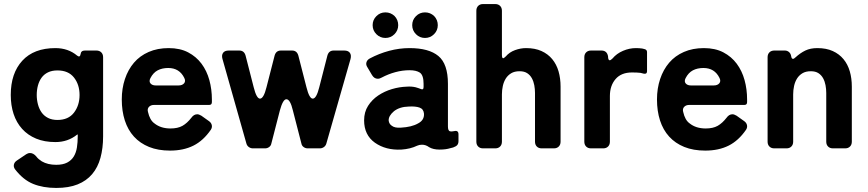

<svg xmlns="http://www.w3.org/2000/svg" viewBox="-20 -731 4276 946"><path d="M257 195Q192 195 143 175Q94 155 54 103Q46 92 48.5 80Q51 68 63 60L109 29Q118 23 128 23Q144 23 158 39Q164 47 171 53Q178 59 186 64Q215 81 257 81Q290 81 311 70Q332 59 343.5 40Q355 21 359 -4.5Q363 -30 363 -59V-65Q363 -71 359 -67Q314 -31 253 -31Q199 -31 158 -48Q117 -65 89 -96Q61 -127 47 -169.5Q33 -212 33 -263Q33 -370 90 -432Q147 -494 253 -494Q316 -494 360 -457Q374 -446 377 -464Q379 -482 398 -482H455Q470 -482 479 -473Q488 -464 488 -449V-59Q488 -1 475 46.5Q462 94 434 127Q406 160 362.5 177.5Q319 195 257 195ZM263 -140Q317 -140 344.5 -176Q372 -212 372 -263Q372 -314 344.5 -349Q317 -384 263 -384Q236 -384 216.5 -374.5Q197 -365 185 -348.5Q173 -332 167 -310Q161 -288 161 -263Q161 -239 167 -216.5Q173 -194 185 -177Q197 -160 216.5 -150Q236 -140 263 -140Z M818 11Q759 11 714.5 -7Q670 -25 640 -58Q610 -91 595 -137.5Q580 -184 580 -241Q580 -295 595.5 -341.5Q611 -388 640 -422Q669 -456 712.5 -475Q756 -494 811 -494Q867 -494 907 -473Q947 -452 973 -417Q999 -382 1011.5 -336.5Q1024 -291 1024 -241V-228Q1024 -214 1011 -214H739Q723 -214 714 -204.5Q705 -195 709 -180Q718 -139 741 -123Q772 -98 820 -98Q856 -98 879 -111Q902 -124 923 -151Q935 -168 952 -168Q960 -168 972 -161L1010 -134Q1021 -126 1023.5 -114.5Q1026 -103 1019 -92Q982 -38 933 -13.5Q884 11 818 11ZM747 -310H860Q878 -310 887 -320.5Q896 -331 888 -347Q864 -396 809 -396Q779 -396 757 -384.5Q735 -373 721 -346Q713 -330 721.5 -320Q730 -310 747 -310Z M1194 -24 1076 -441Q1071 -459 1079 -470.5Q1087 -482 1107 -482H1159Q1183 -482 1190 -457L1230 -301Q1244 -245 1261 -245Q1279 -245 1293 -301L1333 -457Q1340 -482 1364 -482H1419Q1443 -482 1450 -457L1490 -301Q1504 -245 1521 -245Q1539 -245 1553 -301L1593 -457Q1600 -482 1624 -482H1676Q1696 -482 1704 -470.5Q1712 -459 1707 -440L1588 -24Q1585 -13 1576 -6.5Q1567 0 1556 0H1496Q1485 0 1476 -6.5Q1467 -13 1465 -24L1423 -187Q1410 -242 1391 -242Q1374 -242 1359 -187L1317 -24Q1315 -13 1306 -6.5Q1297 0 1286 0H1226Q1215 0 1206 -6.5Q1197 -13 1194 -24Z M1879 -544Q1853 -544 1834.5 -562.5Q1816 -581 1816 -607Q1816 -633 1834.5 -651.5Q1853 -670 1879 -670Q1905 -670 1924 -652Q1942 -633 1942 -607Q1942 -581 1923.5 -562.5Q1905 -544 1879 -544ZM2074 -544Q2048 -544 2029.5 -562.5Q2011 -581 2011 -607Q2011 -633 2029.5 -651.5Q2048 -670 2074 -670Q2100 -670 2119 -652Q2137 -633 2137 -607Q2137 -581 2118.5 -562.5Q2100 -544 2074 -544ZM1958 6Q1881 10 1827 -28Q1774 -66 1774 -138Q1774 -179 1793.5 -209.5Q1813 -240 1843.5 -260.5Q1874 -281 1911 -292Q1948 -303 1984 -304Q2007 -306 2028 -301Q2035 -299 2041 -297Q2047 -295 2052 -293Q2067 -286 2067 -302V-318Q2067 -360 2049 -373Q2031 -385 1998 -385Q1963 -385 1928 -375.5Q1893 -366 1861 -349Q1851 -343 1841 -343Q1824 -343 1813 -361L1790 -400Q1782 -412 1785.5 -424Q1789 -436 1802 -443Q1847 -467 1897 -480.5Q1947 -494 1998 -494Q2093 -494 2140 -455Q2187 -416 2187 -318V-108Q2187 -87 2197 -84Q2204 -82 2218 -85Q2239 -90 2239 -69V-35Q2239 -18 2226 -10.5Q2213 -3 2199 -1Q2177 6 2146 6Q2114 6 2094 -6Q2078 -18 2059 -18Q2046 -18 2035 -13Q2002 3 1958 6ZM1955 -102Q2009 -105 2040 -123Q2071 -139 2069 -171Q2067 -194 2047 -201Q2027 -208 1994 -206Q1949 -205 1921 -183Q1894 -160 1895 -137Q1897 -120 1911 -111Q1925 -100 1955 -102Z M2327 -33V-678Q2327 -693 2336 -702Q2345 -711 2360 -711H2420Q2435 -711 2444 -702Q2453 -693 2453 -678V-461Q2453 -444 2459 -444Q2463 -444 2472 -453Q2490 -474 2517.5 -484Q2545 -494 2572 -494Q2616 -494 2648 -479.5Q2680 -465 2701 -439.5Q2722 -414 2732 -379.5Q2742 -345 2742 -304V-33Q2742 -18 2733 -9Q2724 0 2709 0H2649Q2634 0 2625 -9Q2616 -18 2616 -33V-273Q2616 -292 2612.5 -311Q2609 -330 2600.5 -345.5Q2592 -361 2577.5 -370.5Q2563 -380 2540 -380Q2515 -380 2498.5 -370Q2482 -360 2472 -344Q2462 -328 2457.5 -307.5Q2453 -287 2453 -266V-33Q2453 -18 2444 -9Q2435 0 2420 0H2360Q2345 0 2336 -9Q2327 -18 2327 -33Z M2859 -33V-449Q2859 -464 2868 -473Q2877 -482 2892 -482H2943Q2971 -482 2976 -453V-450Q2977 -434 2984 -434Q2989 -434 2998 -443Q3018 -467 3049.5 -480.5Q3081 -494 3113 -494Q3121 -494 3129 -493.5Q3137 -493 3144 -492L3156 -489Q3168 -486 3168 -474V-380Q3168 -365 3152 -368Q3146 -370 3136 -372Q3128 -373 3117.5 -373.5Q3107 -374 3094 -374Q3041 -374 3013 -341.5Q2985 -309 2985 -258V-33Q2985 -18 2976 -9Q2967 0 2952 0H2892Q2877 0 2868 -9Q2859 -18 2859 -33Z M3455 11Q3396 11 3351.5 -7Q3307 -25 3277 -58Q3247 -91 3232 -137.5Q3217 -184 3217 -241Q3217 -295 3232.5 -341.5Q3248 -388 3277 -422Q3306 -456 3349.5 -475Q3393 -494 3448 -494Q3504 -494 3544 -473Q3584 -452 3610 -417Q3636 -382 3648.5 -336.5Q3661 -291 3661 -241V-228Q3661 -214 3648 -214H3376Q3360 -214 3351 -204.5Q3342 -195 3346 -180Q3355 -139 3378 -123Q3409 -98 3457 -98Q3493 -98 3516 -111Q3539 -124 3560 -151Q3572 -168 3589 -168Q3597 -168 3609 -161L3647 -134Q3658 -126 3660.5 -114.5Q3663 -103 3656 -92Q3619 -38 3570 -13.5Q3521 11 3455 11ZM3384 -310H3497Q3515 -310 3524 -320.5Q3533 -331 3525 -347Q3501 -396 3446 -396Q3416 -396 3394 -384.5Q3372 -373 3358 -346Q3350 -330 3358.5 -320Q3367 -310 3384 -310Z M3762 -33V-449Q3762 -464 3771 -473Q3780 -482 3795 -482H3847Q3859 -482 3867.5 -474.5Q3876 -467 3878 -455Q3880 -441 3887 -441Q3892 -441 3899 -448Q3923 -470 3948 -482Q3973 -494 4007 -494Q4051 -494 4083 -479.5Q4115 -465 4136 -439.5Q4157 -414 4167 -379.5Q4177 -345 4177 -304V-33Q4177 -18 4168 -9Q4159 0 4144 0H4084Q4069 0 4060 -9Q4051 -18 4051 -33V-273Q4051 -292 4047.5 -311Q4044 -330 4035.5 -345.5Q4027 -361 4012.5 -370.5Q3998 -380 3975 -380Q3950 -380 3933.5 -370Q3917 -360 3907 -344Q3897 -328 3892.5 -307.5Q3888 -287 3888 -266V-33Q3888 -18 3879 -9Q3870 0 3855 0H3795Q3780 0 3771 -9Q3762 -18 3762 -33Z"/></svg>

Font: Higure Gothic Black
Style: Regular
Weight: 900
Designer: Yoshimichi Ohira
Foundry: Positype
Version: Version 1.000